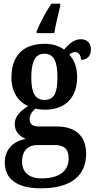

<svg xmlns="http://www.w3.org/2000/svg" viewBox="-20 -786 519 1043"><path d="M179 -616V-606H275C282 -652 297 -711 307 -753V-766H259C231 -724 195 -658 179 -616ZM203 237C370 237 448 165 448 49C448 -38 400 -99 288 -99H191C159 -99 141 -110 141 -138C141 -164 158 -185 173 -196C184 -192 210 -190 223 -190C343 -190 399 -264 399 -367C399 -427 380 -463 356 -490C366 -497 375 -503 390 -503C406 -503 420 -486 420 -461C459 -461 474 -488 474 -518C474 -548 456 -573 419 -573C377 -573 349 -539 328 -517C302 -535 268 -548 223 -548C101 -548 42 -479 42 -363C42 -289 79 -232 133 -210C90 -183 60 -154 60 -112C60 -67 91 -44 120 -31C57 -21 6 22 6 96C6 186 71 237 203 237ZM221 -243C169 -243 150 -286 150 -364C150 -446 168 -494 221 -494C275 -494 292 -448 292 -365C292 -285 276 -243 221 -243ZM205 183C135 183 100 147 100 92C100 21 144 2 182 2H278C327 2 353 23 353 73C353 137 311 183 205 183Z"/></svg>

Font: Noto Serif Devanagari Condensed SemiBold
Style: Regular
Weight: 600
Width: 3
Designer: Universal Thirst, Indian Type Foundry and the Monotype Design Team
Foundry: Monotype Imaging Inc.
Version: Version 2.004